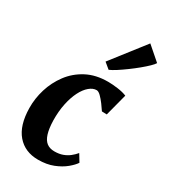

<svg xmlns="http://www.w3.org/2000/svg" viewBox="-213 -971 949 1080"><g transform="rotate(30 262.0 -431.0)"><path d="M214.5 10Q129 10 79 -48Q29 -106 27.5 -218Q26.5 -279 45.2 -340.5Q64 -402 102.5 -453.5Q141 -505 199.8 -536Q258.5 -567 337.5 -567Q367 -567 401.5 -562.2Q436 -557.5 460 -547.5L422.5 -404L390.5 -405Q379.5 -422 364 -442.8Q348.5 -463.5 333 -478.8Q317.5 -494 305.5 -494Q282 -494 258.8 -474.5Q235.5 -455 217.2 -419Q199 -383 188.5 -333.5Q178 -284 179 -224Q180.5 -171.5 190.8 -139Q201 -106.5 220.8 -91.5Q240.5 -76.5 270.5 -76.5Q301.5 -76.5 324.5 -85Q347.5 -93.5 365.2 -107.5Q383 -121.5 397 -138.5L425.5 -91.5Q412.5 -71.5 384 -47.8Q355.5 -24 313 -7Q270.5 10 214.5 10ZM268 -658 435 -872.5 523.5 -795.5Q518 -785.5 499.8 -767.8Q481.5 -750 455.8 -728.8Q430 -707.5 402 -687Q374 -666.5 348.8 -650.2Q323.5 -634 306 -626.5Z"/></g></svg>

Font: Merriweather 20pt ExtraBold
Style: Italic
Weight: 800
Italic angle: -7.8°
Version: Version 2.101